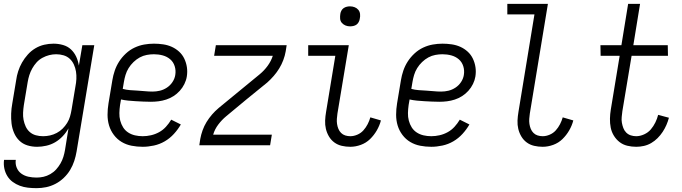

<svg xmlns="http://www.w3.org/2000/svg" viewBox="-26 -755 3546 998"><path d="M164 223Q141 223 119 220.5Q97 218 77 210.5Q57 203 40 190.5Q23 178 12 160Q1 142 -3.5 120.5Q-8 99 -5 76H56Q53 98 61 117Q69 136 85 147.5Q101 159 121.5 163.5Q142 168 164 168Q182 168 200 164Q218 160 235.5 150Q253 140 266 125.5Q279 111 288.5 94.5Q298 78 303.5 60Q309 42 312 24L330 -88Q318 -66 300 -47Q282 -28 260.5 -15.5Q239 -3 214.5 2.5Q190 8 167 8Q140 8 116 0.5Q92 -7 74.5 -24Q57 -41 47 -64.5Q37 -88 34 -113Q31 -138 32 -164.5Q33 -191 38 -218L58 -338Q61 -361 68.5 -384.5Q76 -408 88.5 -430Q101 -452 118.5 -471.5Q136 -491 158 -504Q180 -517 204 -522.5Q228 -528 252 -528Q278 -528 302 -521Q326 -514 343 -498Q360 -482 370 -460.5Q380 -439 384 -414L402 -520H464L372 33Q368 57 360 81.5Q352 106 338.5 128.5Q325 151 305 170Q285 189 261.5 201Q238 213 213.5 218Q189 223 164 223ZM198 -47Q216 -47 234 -51Q252 -55 269 -64Q286 -73 299.5 -86.5Q313 -100 323 -116Q333 -132 338 -149.5Q343 -167 346 -185L366 -305Q370 -325 371 -344.5Q372 -364 369 -383Q366 -402 358 -419.5Q350 -437 336.5 -449.5Q323 -462 304.5 -467.5Q286 -473 266 -473Q248 -473 230 -468.5Q212 -464 194.5 -454.5Q177 -445 164 -430.5Q151 -416 141.5 -399Q132 -382 126.5 -364.5Q121 -347 118 -329L98 -209Q95 -189 94 -169.5Q93 -150 96.5 -132Q100 -114 107.5 -97.5Q115 -81 128.5 -69Q142 -57 160 -52Q178 -47 198 -47Z M716 8Q686 8 658 2.5Q630 -3 606.5 -17Q583 -31 566 -53.5Q549 -76 541 -102.5Q533 -129 533 -158.5Q533 -188 538 -218L558 -338Q562 -363 570.5 -388Q579 -413 593.5 -435.5Q608 -458 628.5 -477Q649 -496 673.5 -507.5Q698 -519 723.5 -523.5Q749 -528 774 -528Q798 -528 822 -524.5Q846 -521 867 -511.5Q888 -502 905 -486.5Q922 -471 932 -450Q942 -429 945.5 -405.5Q949 -382 945 -357Q942 -338 932.5 -318.5Q923 -299 908.5 -283Q894 -267 876 -255.5Q858 -244 838 -237.5Q818 -231 798 -228.5Q778 -226 758 -226Q738 -226 718.5 -227Q699 -228 679.5 -229Q660 -230 640.5 -232Q621 -234 603 -238L598 -209Q595 -188 594.5 -167.5Q594 -147 599 -128Q604 -109 614 -93Q624 -77 640 -66.5Q656 -56 675.5 -51.5Q695 -47 716 -47Q737 -47 759 -52Q781 -57 801 -68Q821 -79 836.5 -96Q852 -113 864 -133L914 -108Q899 -82 878 -59Q857 -36 830.5 -20.5Q804 -5 774 1.5Q744 8 716 8ZM767 -279Q786 -279 805 -283.5Q824 -288 841.5 -299.5Q859 -311 870.5 -328.5Q882 -346 885 -365Q889 -389 882 -411Q875 -433 858.5 -447Q842 -461 820 -467Q798 -473 774 -473Q756 -473 737 -469.5Q718 -466 700.5 -456.5Q683 -447 668 -432.5Q653 -418 642.5 -401Q632 -384 626.5 -365.5Q621 -347 618 -329L612 -293Q630 -288 649.5 -286.5Q669 -285 689 -284Q709 -283 728 -281Q747 -279 767 -279Z M1010 0 1015 -33Q1019 -55 1027 -77.5Q1035 -100 1047.5 -120.5Q1060 -141 1076 -159.5Q1092 -178 1111 -194L1324 -369Q1347 -388 1365 -412.5Q1383 -437 1392 -465H1087L1096 -520H1464L1459 -488Q1455 -465 1446.5 -442.5Q1438 -420 1425.5 -399.5Q1413 -379 1397 -360.5Q1381 -342 1363 -326L1256 -239L1150 -151Q1127 -132 1108.5 -107.5Q1090 -83 1082 -55H1387L1378 0Z M1795 8Q1772 8 1750.5 3Q1729 -2 1712 -14.5Q1695 -27 1684 -45.5Q1673 -64 1668 -85Q1663 -106 1664 -128.5Q1665 -151 1669 -174L1717 -465H1576V-520H1787L1728 -165Q1726 -151 1725 -137.5Q1724 -124 1726 -110.5Q1728 -97 1733 -85Q1738 -73 1747 -64Q1756 -55 1768.5 -51Q1781 -47 1795 -47Q1813 -47 1831.5 -55Q1850 -63 1863 -77.5Q1876 -92 1885 -109.5Q1894 -127 1899 -145L1954 -129Q1947 -102 1932.5 -77Q1918 -52 1897.5 -32Q1877 -12 1849.5 -2Q1822 8 1795 8ZM1794 -618Q1781 -618 1770 -622.5Q1759 -627 1751 -636Q1743 -645 1742 -657.5Q1741 -670 1743 -683Q1744 -691 1748.5 -699.5Q1753 -708 1760.5 -713Q1768 -718 1776.5 -720Q1785 -722 1793 -722Q1806 -722 1817.5 -717.5Q1829 -713 1836.5 -704Q1844 -695 1845.5 -682.5Q1847 -670 1844 -657Q1843 -649 1838.5 -640.5Q1834 -632 1827 -627Q1820 -622 1811 -620Q1802 -618 1794 -618Z M2216 8Q2186 8 2158 2.5Q2130 -3 2106.5 -17Q2083 -31 2066 -53.5Q2049 -76 2041 -102.5Q2033 -129 2033 -158.5Q2033 -188 2038 -218L2058 -338Q2062 -363 2070.5 -388Q2079 -413 2093.5 -435.5Q2108 -458 2128.5 -477Q2149 -496 2173.5 -507.5Q2198 -519 2223.5 -523.5Q2249 -528 2274 -528Q2298 -528 2322 -524.5Q2346 -521 2367 -511.5Q2388 -502 2405 -486.5Q2422 -471 2432 -450Q2442 -429 2445.5 -405.5Q2449 -382 2445 -357Q2442 -338 2432.5 -318.5Q2423 -299 2408.5 -283Q2394 -267 2376 -255.5Q2358 -244 2338 -237.5Q2318 -231 2298 -228.5Q2278 -226 2258 -226Q2238 -226 2218.5 -227Q2199 -228 2179.5 -229Q2160 -230 2140.5 -232Q2121 -234 2103 -238L2098 -209Q2095 -188 2094.5 -167.5Q2094 -147 2099 -128Q2104 -109 2114 -93Q2124 -77 2140 -66.5Q2156 -56 2175.5 -51.5Q2195 -47 2216 -47Q2237 -47 2259 -52Q2281 -57 2301 -68Q2321 -79 2336.5 -96Q2352 -113 2364 -133L2414 -108Q2399 -82 2378 -59Q2357 -36 2330.5 -20.5Q2304 -5 2274 1.5Q2244 8 2216 8ZM2267 -279Q2286 -279 2305 -283.5Q2324 -288 2341.5 -299.5Q2359 -311 2370.5 -328.5Q2382 -346 2385 -365Q2389 -389 2382 -411Q2375 -433 2358.5 -447Q2342 -461 2320 -467Q2298 -473 2274 -473Q2256 -473 2237 -469.5Q2218 -466 2200.5 -456.5Q2183 -447 2168 -432.5Q2153 -418 2142.5 -401Q2132 -384 2126.5 -365.5Q2121 -347 2118 -329L2112 -293Q2130 -288 2149.5 -286.5Q2169 -285 2189 -284Q2209 -283 2228 -281Q2247 -279 2267 -279Z M2795 8Q2772 8 2750.5 3Q2729 -2 2712 -14.5Q2695 -27 2684 -45.5Q2673 -64 2668 -85Q2663 -106 2664 -128.5Q2665 -151 2669 -174L2752 -680H2611V-735H2822L2728 -165Q2726 -151 2725 -137.5Q2724 -124 2726 -110.5Q2728 -97 2733 -85Q2738 -73 2747 -64Q2756 -55 2768.5 -51Q2781 -47 2795 -47Q2813 -47 2831.5 -55Q2850 -63 2863 -77.5Q2876 -92 2885 -109.5Q2894 -127 2899 -145L2954 -129Q2947 -102 2932.5 -77Q2918 -52 2897.5 -32Q2877 -12 2849.5 -2Q2822 8 2795 8Z M3281 8Q3257 8 3234.5 2.5Q3212 -3 3194.5 -16.5Q3177 -30 3165 -49.5Q3153 -69 3148.5 -91.5Q3144 -114 3144.5 -138Q3145 -162 3149 -186L3195 -465H3096L3095 -520H3204L3239 -735H3301L3266 -520H3445L3446 -465H3257L3209 -177Q3207 -162 3205.5 -146.5Q3204 -131 3206.5 -117Q3209 -103 3214 -89.5Q3219 -76 3229 -66Q3239 -56 3252.5 -51.5Q3266 -47 3281 -47Q3301 -47 3322 -56.5Q3343 -66 3357 -82.5Q3371 -99 3380.5 -118.5Q3390 -138 3395 -158L3451 -143Q3446 -124 3438 -105.5Q3430 -87 3418.5 -69.5Q3407 -52 3392 -37Q3377 -22 3359 -11.5Q3341 -1 3321 3.5Q3301 8 3281 8Z"/></svg>

Font: Iosevka Curly Light
Style: Italic
Weight: 300
Italic angle: -9°
Monospace: yes
Designer: Belleve Invis
Foundry: Belleve Invis
Version: Version 22.1.2; ttfautohint (v1.8.4)